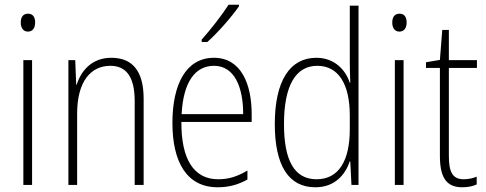

<svg xmlns="http://www.w3.org/2000/svg" viewBox="-20 -850 2061 814"><path d="M99 -792C76 -792 68 -775 68 -754C68 -733 78 -716 98 -716C119 -716 129 -732 129 -755C129 -775 121 -792 99 -792ZM116 -595H79V-66H116Z M452 -605C369 -605 324 -550 305 -491H303L299 -595H270V-66H307V-368C307 -505 365 -571 448 -571C513 -571 551 -527 551 -422V-66H589V-431C589 -551 540 -605 452 -605Z M993 -823V-830H949C918 -782 878 -731 835 -682V-672H859C902 -710 961 -777 993 -823ZM887 -605C769 -605 711 -493 711 -329C711 -164 771 -56 903 -56C952 -56 992 -68 1029 -89V-127C985 -101 949 -90 905 -90C801 -90 748 -176 749 -333H1047V-366C1047 -494 1002 -605 887 -605ZM887 -571C974 -571 1011 -481 1011 -366H750C757 -503 808 -571 887 -571Z M1317 -56C1400 -56 1444 -110 1463 -166H1465L1470 -66H1500V-826H1463V-583C1463 -557 1464 -529 1465 -499H1463C1445 -554 1398 -605 1321 -605C1209 -605 1145 -507 1145 -324C1145 -149 1203 -56 1317 -56ZM1322 -90C1226 -90 1184 -173 1184 -324C1184 -486 1233 -571 1325 -571C1416 -571 1463 -492 1463 -360V-302C1463 -170 1417 -90 1322 -90Z M1674 -792C1651 -792 1643 -775 1643 -754C1643 -733 1653 -716 1673 -716C1694 -716 1704 -732 1704 -755C1704 -775 1696 -792 1674 -792ZM1691 -595H1654V-66H1691Z M1946 -90C1897 -90 1883 -123 1883 -190V-562H2002V-595H1883V-723H1855L1845 -596L1786 -586V-562H1845V-190C1845 -102 1869 -56 1940 -56C1966 -56 1985 -61 2001 -68V-101C1987 -95 1967 -90 1946 -90Z"/></svg>

Font: Noto Sans Malayalam UI Condensed ExtraLight
Style: Regular
Weight: 200
Width: 3
Designer: Jelle Bosma - Monotype Design Team
Foundry: Monotype Imaging Inc.
Version: Version 2.104